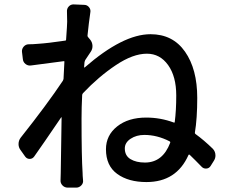

<svg xmlns="http://www.w3.org/2000/svg" viewBox="-20 -817 1040 875"><path d="M640.6 -76.2Q721.7 -76.2 755.9 -167Q756.8 -170.9 752.9 -172.9Q696.3 -202.1 637.7 -202.1Q601.6 -202.1 575.2 -184.6Q548.8 -167 548.8 -140.6Q548.8 -107.4 574.7 -91.8Q600.6 -76.2 640.6 -76.2ZM378.9 -656.2Q377.9 -652.3 380.9 -648.4L390.6 -636.7Q400.4 -625 401.4 -609.4Q402.3 -593.8 393.6 -581.1Q383.8 -567.4 368.2 -543Q366.2 -539.1 365.2 -534.2Q364.3 -519.5 363.3 -511.7Q363.3 -509.8 364.3 -509.3Q365.2 -508.8 366.2 -509.8Q540 -661.1 666 -661.1Q767.6 -661.1 823.2 -581.5Q878.9 -502 878.9 -371.1Q878.9 -276.4 868.2 -212.9Q867.2 -209 871.1 -206.1Q909.2 -178.7 950.2 -138.7Q961.9 -126 961.9 -108.4Q961.9 -95.7 955.1 -85L940.4 -61.5Q933.6 -49.8 920.4 -48.8Q907.2 -47.9 898.4 -57.6Q869.1 -87.9 844.7 -111.3Q840.8 -114.3 838.9 -110.4Q784.2 12.7 647.5 12.7Q565.4 12.7 514.2 -24.4Q462.9 -61.5 462.9 -136.7Q462.9 -200.2 513.7 -240.7Q564.5 -281.2 646.5 -281.2Q710.9 -281.2 771.5 -258.8Q776.4 -256.8 776.4 -261.7Q783.2 -313.5 783.2 -381.8Q783.2 -468.8 746.1 -520.5Q709 -572.3 649.4 -572.3Q585.9 -572.3 507.8 -520Q429.7 -467.8 358.4 -392.6Q355.5 -388.7 354.5 -384.8Q351.6 -327.1 351.6 -276.4Q351.6 -100.6 356.4 -29.3Q356.4 -17.6 358.4 3.9Q360.4 17.6 350.6 27.8Q340.8 38.1 327.1 38.1H289.1Q274.4 38.1 264.6 27.8Q254.9 17.6 255.9 3.9Q256.8 -16.6 256.8 -27.3Q257.8 -124 260.7 -281.2Q260.7 -282.2 259.8 -282.7Q258.8 -283.2 258.8 -282.2Q171.9 -154.3 135.7 -103.5Q127.9 -92.8 115.2 -92.8Q102.5 -92.8 94.7 -103.5L73.2 -133.8Q64.5 -145.5 64.5 -160.2Q64.5 -176.8 74.2 -189.5Q194.3 -340.8 266.6 -449.2Q268.6 -453.1 269.5 -457L273.4 -534.2Q274.4 -539.1 269.5 -538.1Q250 -536.1 121.1 -518.6Q107.4 -516.6 96.2 -525.4Q85 -534.2 84 -548.8L80.1 -581.1Q79.1 -594.7 88.4 -605Q97.7 -615.2 111.3 -615.2Q129.9 -615.2 151.4 -617.2Q198.2 -620.1 276.4 -631.8Q281.2 -631.8 281.2 -636.7Q286.1 -704.1 286.1 -717.8Q286.1 -748 285.2 -763.7Q284.2 -777.3 293 -787.1Q301.8 -796.9 314.5 -796.9Q315.4 -796.9 315.4 -796.9L363.3 -794.9Q377 -794.9 385.7 -784.2Q394.5 -773.4 391.6 -759.8Q384.8 -713.9 378.9 -656.2Z"/></svg>

Font: Gen Jyuu GothicL Medium
Style: Regular
Weight: 500
Designer: [Source Han Sans]
Ryoko NISHIZUKA  (kana & ideographs); Paul D. Hunt (Latin, Greek & Cyrillic); Wenlong ZHANG  (bopomofo
Version: Version 1.002.20150607